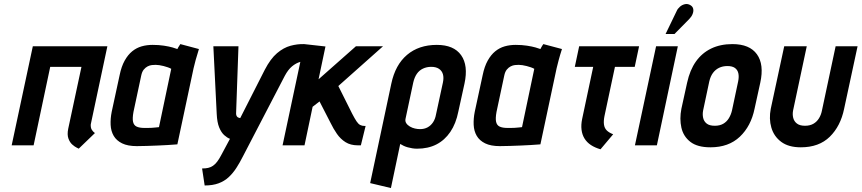

<svg xmlns="http://www.w3.org/2000/svg" viewBox="-20 -735 4357 971"><path d="M439 -106 523 -501H146L39 0H150L234 -397H392L325 -84Q319 -54 326 -34.5Q333 -15 345.5 -4Q358 7 368.5 12Q379 17 378 17L460 -62Q449 -70 443.5 -80Q438 -90 439 -106Z M986 -487 892 -512Q886 -504 881.5 -495.5Q877 -487 877 -487Q870 -490 852.5 -495Q835 -500 809 -504Q783 -508 752 -508Q722 -508 696 -500.5Q670 -493 648.5 -475.5Q627 -458 610.5 -428.5Q594 -399 585 -355L545 -170Q538 -135 539.5 -103.5Q541 -72 555 -48Q569 -24 597.5 -10Q626 4 672 4Q695 4 722.5 3Q750 2 777.5 1Q805 0 827.5 -1.5Q850 -3 863.5 -4Q877 -5 877 -5L959 -390Q963 -407 969.5 -431.5Q976 -456 986 -487ZM655 -169 694 -352Q698 -372 707 -383Q716 -394 727 -399.5Q738 -405 748.5 -406Q759 -407 767 -407Q775 -407 785.5 -405.5Q796 -404 807.5 -401Q819 -398 829 -394.5Q839 -391 846 -387L784 -92Q774 -91 764.5 -90Q755 -89 746 -88.5Q737 -88 728 -88Q719 -88 710 -88Q686 -88 671.5 -94.5Q657 -101 653 -118.5Q649 -136 655 -169Z M1539 -426 1518 -512Q1484 -513 1449 -503.5Q1414 -494 1381 -466Q1348 -438 1319 -382L1195 -138Q1195 -138 1191.5 -138.5Q1188 -139 1184 -141Q1180 -143 1177 -148Q1174 -153 1174 -161L1186 -501H1059L1076 -159Q1078 -116 1088.5 -90.5Q1099 -65 1114 -51.5Q1129 -38 1143 -33L1098 51Q1088 70 1078 83Q1068 96 1057 103.5Q1046 111 1033 114Q1020 117 1002 117L1015 203Q1056 203 1085.5 192Q1115 181 1136.5 161Q1158 141 1175.5 114Q1193 87 1209 55L1420 -351Q1437 -383 1457 -399.5Q1477 -416 1498.5 -422Q1520 -428 1539 -426ZM1761 -160 1691 -300 1917 -501H1780L1591 -334L1626 -500L1518 -512L1409 0H1520L1561 -195L1596 -222L1652 -113Q1666 -84 1684 -58Q1702 -32 1727.5 -16Q1753 0 1790 0H1805L1829 -98H1824Q1811 -98 1801.5 -103Q1792 -108 1783 -121.5Q1774 -135 1761 -160Z M2298 -171 2329 -312Q2349 -404 2312 -456Q2275 -508 2189 -508Q2098 -508 2038.5 -457.5Q1979 -407 1959 -312L1852 191L1957 216L2004 -7Q2012 -2 2021.5 2.5Q2031 7 2042 10Q2053 13 2065 15Q2077 17 2089 17Q2145 17 2187 -4.5Q2229 -26 2257.5 -68Q2286 -110 2298 -171ZM2220 -318 2185 -156Q2181 -133 2170 -116.5Q2159 -100 2142.5 -91Q2126 -82 2104 -82Q2092 -82 2078.5 -85Q2065 -88 2053 -95Q2041 -102 2034.5 -112Q2028 -122 2031 -135L2070 -318Q2076 -344 2088 -361.5Q2100 -379 2119 -388Q2138 -397 2161 -397Q2185 -397 2200 -387Q2215 -377 2220 -359.5Q2225 -342 2220 -318Z M2822 -487 2728 -512Q2722 -504 2717.5 -495.5Q2713 -487 2713 -487Q2706 -490 2688.5 -495Q2671 -500 2645 -504Q2619 -508 2588 -508Q2558 -508 2532 -500.5Q2506 -493 2484.5 -475.5Q2463 -458 2446.5 -428.5Q2430 -399 2421 -355L2381 -170Q2374 -135 2375.5 -103.5Q2377 -72 2391 -48Q2405 -24 2433.5 -10Q2462 4 2508 4Q2531 4 2558.5 3Q2586 2 2613.5 1Q2641 0 2663.5 -1.5Q2686 -3 2699.5 -4Q2713 -5 2713 -5L2795 -390Q2799 -407 2805.5 -431.5Q2812 -456 2822 -487ZM2491 -169 2530 -352Q2534 -372 2543 -383Q2552 -394 2563 -399.5Q2574 -405 2584.5 -406Q2595 -407 2603 -407Q2611 -407 2621.5 -405.5Q2632 -404 2643.5 -401Q2655 -398 2665 -394.5Q2675 -391 2682 -387L2620 -92Q2610 -91 2600.5 -90Q2591 -89 2582 -88.5Q2573 -88 2564 -88Q2555 -88 2546 -88Q2522 -88 2507.5 -94.5Q2493 -101 2489 -118.5Q2485 -136 2491 -169Z M3037 -148 3090 -397H3190L3212 -501H2909L2887 -397H2980L2924 -133Q2918 -104 2921 -79Q2924 -54 2936 -34.5Q2948 -15 2968.5 -1.5Q2989 12 3017 20L3081 -56Q3060 -64 3048.5 -75.5Q3037 -87 3034.5 -105Q3032 -123 3037 -148Z M3465 -638Q3477 -650 3482.5 -663.5Q3488 -677 3486 -689Q3484 -701 3473 -708Q3459 -717 3444.5 -714Q3430 -711 3418.5 -701Q3407 -691 3402 -679L3346 -563H3391ZM3191 0H3302L3408 -501H3298Z M3796 -185 3825 -317Q3845 -409 3808 -460.5Q3771 -512 3684 -512Q3623 -512 3576.5 -489.5Q3530 -467 3499.5 -424Q3469 -381 3455 -317L3426 -185Q3416 -134 3426 -89.5Q3436 -45 3471.5 -17.5Q3507 10 3573 10Q3665 10 3721.5 -43.5Q3778 -97 3796 -185ZM3713 -323 3682 -177Q3677 -155 3666 -137Q3655 -119 3637.5 -109Q3620 -99 3595 -99Q3568 -99 3554 -110Q3540 -121 3536 -139Q3532 -157 3536 -177L3567 -323Q3573 -349 3585.5 -366Q3598 -383 3616.5 -392Q3635 -401 3659 -401Q3683 -401 3696.5 -391.5Q3710 -382 3714 -364.5Q3718 -347 3713 -323Z M4249 -185 4317 -501H4206L4137 -177Q4133 -155 4122 -137Q4111 -119 4093.5 -109Q4076 -99 4051 -99Q4025 -99 4010.5 -110Q3996 -121 3991.5 -139Q3987 -157 3991 -177L4060 -501H3946L3878 -185Q3868 -134 3881 -89.5Q3894 -45 3931 -17.5Q3968 10 4030 10Q4122 10 4176.5 -43.5Q4231 -97 4249 -185Z"/></svg>

Font: Advent Pro
Style: Italic
Weight: 400
Italic angle: -12°
Designer: VivaRado, Andreas Kalpakidis
Foundry: VivaRado, Andreas Kalpakidis
Version: Version 3.000